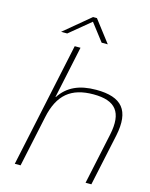

<svg xmlns="http://www.w3.org/2000/svg" viewBox="-130 -974 826 1056"><g transform="rotate(15 283.0 -445.5)"><path d="M210 -710 59 0H92L154 -291C182 -424 252 -481 379 -481C505 -481 552 -424 524 -291L462 0H495L558 -295C589 -444 534 -509 387 -509C292 -509 225 -479 182 -413H180L243 -710ZM117 -767H152L272 -866L348 -767H383L288 -891H266Z"/></g></svg>

Font: LT Wave Text Thin Italic
Style: Regular
Weight: 100
Designer: Daniel Lyons
Version: Version 2.5 (Glyphs App)